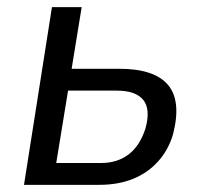

<svg xmlns="http://www.w3.org/2000/svg" viewBox="-20 -516 574 536"><path d="M47 0 125 -496H208L180 -324H313Q411 -324 449 -279Q487 -234 463 -141Q450 -97 421 -65Q392 -33 351 -16.5Q310 0 257 0ZM137 -61H263Q307 -61 338.5 -84.5Q370 -108 386 -157Q401 -211 380 -237Q359 -263 306 -263H170Z"/></svg>

Font: Nunito Sans 7pt Condensed
Style: Italic
Weight: 400
Width: 3
Italic angle: -9°
Designer: Vernon Adams
Foundry: Vernon Adams
Version: Version 3.101;gftools[0.9.27]